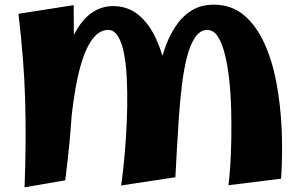

<svg xmlns="http://www.w3.org/2000/svg" viewBox="-20 -786 1285 821"><path d="M85 15Q89 -92 89.5 -183Q90 -274 87.5 -359.5Q85 -445 78 -534.5Q71 -624 59 -727L295 -764Q296 -679 296 -607Q296 -535 294.5 -468Q293 -401 289 -332Q285 -263 278 -186Q271 -109 259 -15ZM498 7Q504 -33 509.5 -88Q515 -143 519 -205.5Q523 -268 524 -332Q525 -396 522 -454.5Q519 -513 510 -558.5Q501 -604 484.5 -631Q468 -658 442 -658Q400 -658 367.5 -607.5Q335 -557 313.5 -461Q292 -365 280 -228L194 -201Q210 -358 236 -465.5Q262 -573 296 -637.5Q330 -702 372 -731Q414 -760 463 -760Q526 -760 572 -722.5Q618 -685 648.5 -617.5Q679 -550 697.5 -458Q716 -366 723.5 -257Q731 -148 730 -28ZM957 6Q961 -25 964.5 -76Q968 -127 969 -189Q970 -251 968.5 -316.5Q967 -382 960.5 -442.5Q954 -503 942 -552Q930 -601 911.5 -629.5Q893 -658 866 -658Q836 -658 814.5 -626.5Q793 -595 779.5 -542Q766 -489 758 -423Q750 -357 745 -286.5Q740 -216 736.5 -149Q733 -82 730 -28L635 -229Q636 -278 640 -336Q644 -394 654 -454.5Q664 -515 682 -570.5Q700 -626 728.5 -670Q757 -714 797.5 -740Q838 -766 894 -766Q969 -766 1022 -722Q1075 -678 1109.5 -603Q1144 -528 1162 -432Q1180 -336 1184.5 -230.5Q1189 -125 1182 -22Z"/></svg>

Font: Marhey Light SemiBold
Style: Regular
Weight: 600
Version: Version 1.000